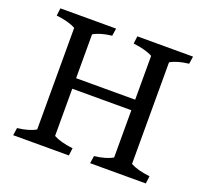

<svg xmlns="http://www.w3.org/2000/svg" viewBox="-117 -817 1030 959"><g transform="rotate(20 398.0 -338.0)"><path d="M241 -375H555V-608Q519 -628 452 -636L457 -676H753L747 -636Q685 -629 650 -608V-68Q686 -48 753 -40L748 0H452L458 -40Q520 -47 555 -68V-319H241V-68Q277 -48 344 -40L339 0H43L49 -40Q111 -47 146 -68V-608Q110 -628 43 -636L48 -676H344L338 -636Q276 -629 241 -608Z"/></g></svg>

Font: Cambo
Style: Regular
Weight: 400
Designer: Carolina Giovagnoli, Andres Torresi
Foundry: Carolina Giovagnoli, Andres Torresi
Version: Version 2.001